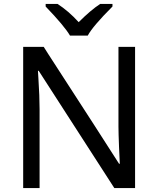

<svg xmlns="http://www.w3.org/2000/svg" viewBox="-20 -951 800 971"><path d="M210.9 -918C273.4 -853 314.5 -804.2 334 -771H423.8C440.4 -802.2 481.9 -851.1 548.8 -918V-931.2H486.8C455.1 -910.6 418.9 -879.9 377.9 -838.9C343.8 -876.5 308.1 -907.2 271 -931.2H210.9ZM663.1 -713.9H579.1V-311C579.1 -289.6 580.1 -254.9 582 -207C584 -158.7 585.4 -130.9 585.9 -123H582L457.5 -316.9L223.1 -679.2L201.2 -713.9H97.2V0H180.2V-398.9C180.2 -442.4 178.2 -494.1 174.3 -553.2L171.9 -592.8H175.8L558.1 0H663.1Z"/></svg>

Font: Noto Reveo Sans
Style: Regular
Weight: 400
Designer: Monotype Design team
Foundry: Monotype Imaging Inc.
Version: Version 1.04